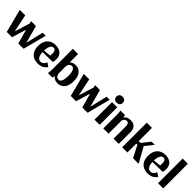

<svg xmlns="http://www.w3.org/2000/svg" viewBox="391 -2287 3859 3859"><g transform="rotate(45 2320.5 -358.0)"><path d="M469.9 0 334.1 -498.7H472.6L585.9 -80H563.6L663.5 -498.7H749.9L620.6 0ZM142.4 0 13.5 -498.7H169.4L256.2 -80H235.4L356.1 -474.7L417.4 -412.4L293.1 0Z M1030 10Q952.9 10 898.2 -20.3Q843.5 -50.6 814.6 -108.4Q785.7 -166.2 785.7 -248Q785.7 -308.7 801.9 -357Q818.1 -405.4 849.2 -439Q880.3 -472.7 925.2 -490.7Q970.1 -508.7 1027.4 -508.7Q1093.5 -508.7 1140.4 -485.3Q1187.2 -462 1211.7 -418.7Q1236.3 -375.4 1236.3 -313.6Q1236.3 -296.3 1233.9 -275.5Q1231.5 -254.6 1225.8 -228.2L891.3 -221.2V-259.7L1136.1 -286.1L1089.6 -247.3Q1095.6 -269.5 1097.9 -287.1Q1100.1 -304.8 1100.1 -329.9Q1100.1 -368.3 1093 -393.6Q1085.9 -418.8 1071.2 -431.1Q1056.5 -443.5 1033.8 -443.5Q1010.5 -443.5 992.3 -429.9Q974.2 -416.2 961.8 -390.5Q949.4 -364.7 942.8 -328.7Q936.1 -292.8 936.1 -248.4V-240.9Q936.1 -196.1 943.6 -161.4Q951.1 -126.8 964.7 -103.5Q978.4 -80.2 998.3 -68Q1018.3 -55.7 1043.2 -55.7Q1079.9 -55.7 1108.3 -79.6Q1136.8 -103.5 1151.5 -145.9L1233.5 -91.6Q1196.2 -39.7 1147.1 -14.9Q1098 10 1030 10Z M1590.8 10Q1551.6 10 1520.8 -1.3Q1490 -12.7 1468.7 -35.3Q1447.4 -58 1435.3 -91.1L1450.8 -115.6Q1450.8 -98.6 1450.3 -83.5Q1449.8 -68.3 1448.5 -54Q1447.1 -39.8 1445.5 -26.4Q1443.8 -13.1 1440.8 0H1311.5Q1315.5 -17.7 1317.5 -35.5Q1319.5 -53.3 1320.5 -73.6Q1321.5 -93.8 1321.5 -115.6V-700H1469.5V-416.8L1452.1 -435.5Q1471.8 -472.2 1507.5 -490.4Q1543.2 -508.7 1592.2 -508.7Q1656.7 -508.7 1701.9 -477.8Q1747.1 -446.9 1771.4 -389.7Q1795.8 -332.5 1795.8 -251Q1795.8 -202.2 1786.7 -160.9Q1777.6 -119.7 1760.5 -88.1Q1743.4 -56.5 1718.2 -34.6Q1693 -12.7 1661 -1.4Q1629 10 1590.8 10ZM1553.7 -55.7Q1571.4 -55.7 1585.6 -63.6Q1599.8 -71.5 1610.6 -87.5Q1621.4 -103.4 1628.7 -126.8Q1635.9 -150.3 1639.6 -181.1Q1643.3 -212 1643.3 -250.3Q1643.3 -345.6 1620.3 -394.3Q1597.3 -443 1553.4 -443Q1535 -443 1519.3 -434.9Q1503.6 -426.9 1492.7 -412.2Q1481.7 -397.6 1475.6 -377.5Q1469.5 -357.4 1469.5 -332.5V-166.2Q1469.5 -133.3 1480.1 -108.4Q1490.7 -83.5 1509.8 -69.6Q1529 -55.7 1553.7 -55.7Z M2288.9 0 2153.1 -498.7H2291.6L2404.9 -80H2382.6L2482.5 -498.7H2568.9L2439.6 0ZM1961.4 0 1832.5 -498.7H1988.4L2075.2 -80H2054.4L2175.1 -474.7L2236.4 -412.4L2112.1 0Z M2635.4 0V-498.7H2783.4V0ZM2709.6 -555.7Q2667.4 -555.7 2643.4 -578.2Q2619.4 -600.6 2619.4 -640.7Q2619.4 -667.9 2630.3 -686.9Q2641.2 -706 2661.3 -716Q2681.5 -726.1 2709.7 -726.1Q2752.6 -726.1 2776.4 -703.8Q2800.1 -681.5 2800.1 -640.7Q2800.1 -613.9 2789.3 -595Q2778.6 -576 2758.4 -565.9Q2738.3 -555.7 2709.6 -555.7Z M2885.7 0V-383.1Q2885.7 -403.9 2884.7 -423.2Q2883.7 -442.5 2881.7 -461.5Q2879.7 -480.6 2875.7 -498.7H3005.1Q3009.1 -482 3011.1 -463.7Q3013.1 -445.4 3014.1 -425.7Q3015.1 -406.1 3015.1 -383.1L2993.3 -408.9Q3018.5 -458.1 3059.5 -483.4Q3100.5 -508.7 3157.2 -508.7Q3236.6 -508.7 3280.8 -464.5Q3324.9 -420.2 3324.9 -329.8V0H3176.9V-341.9Q3176.9 -393.1 3161.8 -417.9Q3146.7 -442.7 3115.4 -442.7Q3095 -442.7 3076.3 -431.7Q3057.5 -420.7 3045.6 -401.1Q3033.7 -381.5 3033.7 -354.1V0Z M3543.2 -253.9V-314.2L3625.5 -328.6L3760.9 -498.7H3851.4L3653.6 -253.9ZM3421.5 0V-700H3569.5V0ZM3731.3 0 3583.3 -288.9 3703.9 -335.7 3890.3 0Z M4153 10Q4075.9 10 4021.2 -20.3Q3966.5 -50.6 3937.6 -108.4Q3908.7 -166.2 3908.7 -248Q3908.7 -308.7 3924.9 -357Q3941.1 -405.4 3972.2 -439Q4003.3 -472.7 4048.2 -490.7Q4093.1 -508.7 4150.4 -508.7Q4216.5 -508.7 4263.4 -485.3Q4310.2 -462 4334.7 -418.7Q4359.3 -375.4 4359.3 -313.6Q4359.3 -296.3 4356.9 -275.5Q4354.5 -254.6 4348.8 -228.2L4014.3 -221.2V-259.7L4259.1 -286.1L4212.6 -247.3Q4218.6 -269.5 4220.9 -287.1Q4223.1 -304.8 4223.1 -329.9Q4223.1 -368.3 4216 -393.6Q4208.9 -418.8 4194.2 -431.1Q4179.5 -443.5 4156.8 -443.5Q4133.5 -443.5 4115.3 -429.9Q4097.2 -416.2 4084.8 -390.5Q4072.4 -364.7 4065.8 -328.7Q4059.1 -292.8 4059.1 -248.4V-240.9Q4059.1 -196.1 4066.6 -161.4Q4074.1 -126.8 4087.7 -103.5Q4101.4 -80.2 4121.3 -68Q4141.3 -55.7 4166.2 -55.7Q4202.9 -55.7 4231.3 -79.6Q4259.8 -103.5 4274.5 -145.9L4356.5 -91.6Q4319.2 -39.7 4270.1 -14.9Q4221 10 4153 10Z M4441.5 0V-700H4589.5V0Z"/></g></svg>

Font: Sutasoma
Style: Regular
Weight: 400
Designer: Izhar Fathurrohim, Akbar Rohmanto, Arusyal Khofiqoini
Foundry: Kiwari Kolektiv
Version: Version 1.102